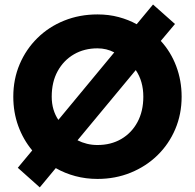

<svg xmlns="http://www.w3.org/2000/svg" viewBox="-20 -779 866 852"><path d="M156.5 52.5 59 -34.5 123 -111.5Q83 -159.5 61 -220Q39 -280.5 39 -350Q39 -427.5 67.2 -494Q95.5 -560.5 146 -610.2Q196.5 -660 264.8 -687.5Q333 -715 412.5 -715Q463 -715 506.8 -703.2Q550.5 -691.5 586.5 -671.5L659 -759L756.5 -672.5L693.5 -597.5Q738 -549 762 -485.2Q786 -421.5 786 -350Q786 -272.5 757.8 -206Q729.5 -139.5 678.8 -90Q628 -40.5 560 -12.8Q492 15 412.5 15Q361.5 15 314.5 2.5Q267.5 -10 227.5 -33ZM239 -247 487 -546.5Q453 -564.5 412.5 -564.5Q354 -564.5 308.2 -538Q262.5 -511.5 236 -463.5Q209.5 -415.5 209.5 -350Q209.5 -319.5 217.2 -293.5Q225 -267.5 239 -247ZM412.5 -135.5Q472.5 -135.5 518.2 -162.2Q564 -189 590 -237.2Q616 -285.5 616 -350Q616 -418.5 582.5 -468L324 -156.5Q343.5 -146.5 365.8 -141Q388 -135.5 412.5 -135.5Z"/></svg>

Font: Geologica
Style: Bold
Weight: 700
Designer: Sindre Bremnes, Frode Helland
Foundry: Monokrom Skriftforlag AS
Version: Version 1.010; ttfautohint (v1.8.4.7-5d5b);gftools[0.9.28]